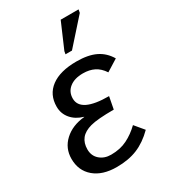

<svg xmlns="http://www.w3.org/2000/svg" viewBox="-188 -842 827 941"><g transform="rotate(-30 225.5 -371.5)"><path d="M195.8 -56.6Q247.6 -56.6 286.9 -76.2Q326.2 -95.7 360.4 -128.9L403.3 -77.6Q357.4 -31.7 307.1 -11Q256.8 9.8 189.9 9.8Q109.4 9.8 63 -29.8Q16.6 -69.3 16.6 -135.7Q16.6 -195.8 59.8 -235.8Q103 -275.9 173.3 -282.7L173.8 -283.7Q130.9 -295.9 106.2 -325.2Q81.5 -354.5 81.5 -393.6Q81.5 -461.9 132.3 -499.8Q183.1 -537.6 275.9 -537.6Q341.8 -537.6 383.8 -517.3Q425.8 -497.1 451.2 -454.1L385.3 -413.1Q365.2 -443.8 338.1 -457.5Q311 -471.2 274.4 -471.2Q226.1 -471.2 198 -448.7Q169.9 -426.3 169.9 -388.7Q169.9 -310.5 330.1 -310.5L316.9 -241.7Q224.6 -241.7 184.8 -231Q145 -220.2 126.2 -196.8Q107.4 -173.3 107.4 -137.2Q107.4 -100.6 132.6 -78.6Q157.7 -56.6 195.8 -56.6ZM247.6 -594.7 250.5 -610.8 312 -753.4H413.1L409.7 -735.4L284.2 -594.7Z"/></g></svg>

Font: Liberation Sans
Style: Italic
Weight: 400
Italic angle: -12°
Designer: Steve Matteson
Foundry: Ascender Corporation
Version: Version 2.1.5